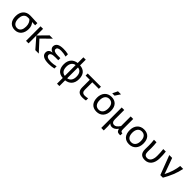

<svg xmlns="http://www.w3.org/2000/svg" viewBox="459 -2540 4581 4581"><g transform="rotate(45 2749.0 -250.0)"><path d="M422.9 -419.9Q450.7 -392.1 468.5 -348.4Q486.3 -304.7 486.3 -248Q486.3 -192.4 471.7 -145.5Q457 -98.6 429 -64.2Q400.9 -29.8 359.6 -10.5Q318.4 8.8 265.1 8.8Q214.4 8.8 173.6 -7.6Q132.8 -23.9 104.2 -55.4Q75.7 -86.9 60.3 -133.5Q44.9 -180.2 44.9 -241.2Q44.9 -298.8 60.8 -346.4Q76.7 -394 106.9 -428Q137.2 -461.9 180.7 -480.5Q224.1 -499 279.8 -499Q308.6 -499 340.1 -497.6Q371.6 -496.1 403.8 -494.6Q436 -493.2 468.3 -491.7Q500.5 -490.2 530.8 -490.2V-416.5Q505.4 -416.5 481.4 -417.2Q457.5 -418 422.9 -419.9ZM326.7 -424.3Q319.8 -424.8 312.5 -425Q305.2 -425.3 297.6 -425.5Q290 -425.8 285.2 -425.8Q280.3 -425.8 274.9 -425.8Q233.9 -425.8 206.5 -409.4Q179.2 -393.1 162.6 -367.2Q146 -341.3 138.9 -308.8Q131.8 -276.4 131.8 -244.1Q131.8 -199.2 141.8 -165.3Q151.9 -131.3 169.9 -108.6Q188 -85.9 213.4 -74.5Q238.8 -63 270 -63Q306.2 -63 331.1 -78.4Q356 -93.8 371.3 -118.9Q386.7 -144 393.6 -176.8Q400.4 -209.5 400.4 -244.1Q400.4 -302.2 381.1 -349.4Q361.8 -396.5 326.7 -424.3Z M1068.8 0H952.1L723.6 -262.7V0H638.7V-490.2H723.6V-266.1L943.8 -490.2H1056.2L826.2 -264.2Z M1584.5 -12.2Q1535.6 -1.5 1493.2 3.7Q1450.7 8.8 1407.7 8.8Q1342.3 8.8 1295.9 -1.2Q1249.5 -11.2 1219.7 -30Q1189.9 -48.8 1176.3 -75.2Q1162.6 -101.6 1162.6 -134.8Q1162.6 -163.1 1172.4 -183.6Q1182.1 -204.1 1199 -218Q1215.8 -231.9 1238.5 -240Q1261.2 -248 1287.6 -252Q1261.2 -256.3 1242.2 -267.6Q1223.1 -278.8 1210.4 -293.7Q1197.8 -308.6 1191.7 -325.2Q1185.5 -341.8 1185.5 -356.9Q1185.5 -426.8 1239.5 -462.9Q1293.5 -499 1407.7 -499Q1443.8 -499 1484.9 -495.4Q1525.9 -491.7 1571.8 -481V-401.9Q1524.9 -414.1 1481.9 -420.4Q1439 -426.8 1397.5 -426.8Q1362.8 -426.8 1339.6 -421.4Q1316.4 -416 1302 -407Q1287.6 -397.9 1281.5 -385.5Q1275.4 -373 1275.4 -358.9Q1275.4 -323.7 1310.3 -305.4Q1345.2 -287.1 1417.5 -287.1H1509.8V-216.8H1407.7Q1328.6 -216.8 1292 -197.8Q1255.4 -178.7 1255.4 -145Q1255.4 -127 1263.9 -112.1Q1272.5 -97.2 1291.5 -86.4Q1310.5 -75.7 1341.1 -69.8Q1371.6 -64 1415.5 -64Q1448.7 -64 1491.7 -69.3Q1534.7 -74.7 1584.5 -86.9Z M1964.4 200.2H1884.3V6.8Q1774.9 -0.5 1722.2 -65.4Q1669.4 -130.4 1669.4 -243.2Q1669.4 -304.7 1686.3 -350.1Q1703.1 -395.5 1732.2 -426.5Q1761.2 -457.5 1800.3 -475.1Q1839.4 -492.7 1884.3 -498V-689.9H1964.4V-498Q2019 -494.1 2059.6 -475.8Q2100.1 -457.5 2127 -425.8Q2153.8 -394 2167 -349.6Q2180.2 -305.2 2180.2 -249Q2180.2 -187 2163.3 -141.4Q2146.5 -95.7 2117.2 -64.5Q2087.9 -33.2 2048.6 -15.9Q2009.3 1.5 1964.4 6.8ZM1884.3 -428.2Q1850.6 -423.3 1826.2 -407.2Q1801.8 -391.1 1785.6 -366.9Q1769.5 -342.8 1762 -312Q1754.4 -281.2 1754.4 -247.1Q1754.4 -209 1761.7 -177Q1769 -145 1784.9 -121.3Q1800.8 -97.7 1825.2 -82.5Q1849.6 -67.4 1884.3 -63ZM1964.4 -63Q1998 -67.9 2022.7 -83.7Q2047.4 -99.6 2063.5 -123.8Q2079.6 -147.9 2087.4 -178.7Q2095.2 -209.5 2095.2 -244.1Q2095.2 -282.2 2087.9 -314Q2080.6 -345.7 2064.7 -369.6Q2048.8 -393.6 2024.2 -408.7Q1999.5 -423.8 1964.4 -428.2Z M2656.2 -4.9Q2635.3 1 2605.7 3.9Q2576.2 6.8 2544.4 6.8Q2498.5 6.8 2465.8 -3.7Q2433.1 -14.2 2412.1 -35.4Q2391.1 -56.6 2381.1 -88.4Q2371.1 -120.1 2371.1 -163.1V-418.9H2230V-490.2H2676.3V-418.9H2456.1V-169.9Q2456.1 -117.2 2479.2 -91.1Q2502.4 -64.9 2557.1 -64.9Q2580.6 -64.9 2606.9 -68.4Q2633.3 -71.8 2656.2 -78.1Z M3253.9 -249Q3253.9 -191.9 3237.8 -144.3Q3221.7 -96.7 3191.4 -62.7Q3161.1 -28.8 3117.7 -10Q3074.2 8.8 3019 8.8Q2966.3 8.8 2924.6 -7.6Q2882.8 -23.9 2853.8 -55.7Q2824.7 -87.4 2809.3 -134.3Q2793.9 -181.2 2793.9 -242.2Q2793.9 -299.3 2810.1 -346.4Q2826.2 -393.6 2856.4 -427.5Q2886.7 -461.4 2930.2 -480.2Q2973.6 -499 3028.8 -499Q3081.5 -499 3123.3 -482.7Q3165 -466.3 3194.1 -434.8Q3223.1 -403.3 3238.5 -356.4Q3253.9 -309.6 3253.9 -249ZM3167 -245.1Q3167 -290.5 3157 -324.5Q3147 -358.4 3128.4 -381.1Q3109.9 -403.8 3083.3 -415.3Q3056.6 -426.8 3023.9 -426.8Q2985.8 -426.8 2958.7 -411.9Q2931.6 -397 2914.3 -372.1Q2897 -347.2 2888.9 -314.2Q2880.9 -281.2 2880.9 -245.1Q2880.9 -199.7 2890.9 -165.5Q2900.9 -131.3 2919.4 -108.6Q2938 -85.9 2964.4 -74.5Q2990.7 -63 3023.9 -63Q3062 -63 3089.1 -77.9Q3116.2 -92.8 3133.5 -117.7Q3150.9 -142.6 3158.9 -175.5Q3167 -208.5 3167 -245.1ZM3144 -700.2 3057.1 -568.8H2978L3041 -700.2ZM2749 -490.2Z M3461.9 -490.2V-178.2Q3461.9 -64.9 3546.9 -64.9Q3561.5 -64.9 3577.1 -69.8Q3592.8 -74.7 3608.2 -85.7Q3623.5 -96.7 3640.9 -116Q3658.2 -135.3 3679.7 -165V-490.2H3764.6V-153.8Q3764.6 -128.9 3767.1 -112.3Q3769.5 -95.7 3775.6 -85.7Q3781.7 -75.7 3791.5 -71.3Q3801.3 -66.9 3815.9 -66.9H3824.7V1Q3817.9 2.4 3809.3 3.7Q3800.8 4.9 3791 4.9Q3766.6 4.9 3749.3 -1.2Q3731.9 -7.3 3720.2 -18.8Q3708.5 -30.3 3701.4 -46.9Q3694.3 -63.5 3689.9 -84Q3668.9 -56.2 3649.4 -38.3Q3629.9 -20.5 3610.6 -10.3Q3591.3 0 3574 3.9Q3556.6 7.8 3540.5 7.8Q3515.1 7.8 3493.4 -1.2Q3471.7 -10.3 3455.1 -29.3L3461.9 55.2V200.2H3377V-490.2Z M4353.5 -249Q4353.5 -191.9 4337.4 -144.3Q4321.3 -96.7 4291 -62.7Q4260.7 -28.8 4217.3 -10Q4173.8 8.8 4118.7 8.8Q4065.9 8.8 4024.2 -7.6Q3982.4 -23.9 3953.4 -55.7Q3924.3 -87.4 3908.9 -134.3Q3893.6 -181.2 3893.6 -242.2Q3893.6 -299.3 3909.7 -346.4Q3925.8 -393.6 3956.1 -427.5Q3986.3 -461.4 4029.8 -480.2Q4073.2 -499 4128.4 -499Q4181.2 -499 4222.9 -482.7Q4264.6 -466.3 4293.7 -434.8Q4322.8 -403.3 4338.1 -356.4Q4353.5 -309.6 4353.5 -249ZM4266.6 -245.1Q4266.6 -290.5 4256.6 -324.5Q4246.6 -358.4 4228 -381.1Q4209.5 -403.8 4182.9 -415.3Q4156.2 -426.8 4123.5 -426.8Q4085.4 -426.8 4058.3 -411.9Q4031.2 -397 4013.9 -372.1Q3996.6 -347.2 3988.5 -314.2Q3980.5 -281.2 3980.5 -245.1Q3980.5 -199.7 3990.5 -165.5Q4000.5 -131.3 4019 -108.6Q4037.6 -85.9 4064 -74.5Q4090.3 -63 4123.5 -63Q4161.6 -63 4188.7 -77.9Q4215.8 -92.8 4233.2 -117.7Q4250.5 -142.6 4258.5 -175.5Q4266.6 -208.5 4266.6 -245.1Z M4865.2 -490.2Q4871.6 -437 4874.5 -384.5Q4877.4 -332 4877.4 -278.8Q4877.4 -213.4 4862.1 -160.2Q4846.7 -106.9 4817.9 -69.3Q4789.1 -31.7 4747.3 -11.5Q4705.6 8.8 4652.8 8.8Q4560.1 8.8 4517.8 -38.3Q4475.6 -85.4 4475.6 -178.2Q4475.6 -212.4 4476.6 -242.4Q4477.5 -272.5 4477.5 -297.9Q4477.5 -397.5 4465.8 -490.2H4550.8Q4562.5 -400.4 4562.5 -304.2Q4562.5 -283.7 4561.5 -252Q4560.5 -220.2 4560.5 -184.6Q4560.5 -156.2 4565.9 -132.8Q4571.3 -109.4 4583.3 -94Q4595.2 -78.6 4614 -71.3Q4632.8 -64 4660.2 -64Q4687.5 -64 4711.7 -76.4Q4735.8 -88.9 4753.7 -114.7Q4771.5 -140.6 4782 -180.4Q4792.5 -220.2 4792.5 -274.9Q4792.5 -329.6 4789.6 -383.1Q4786.6 -436.5 4780.3 -490.2Z M4982.4 -490.2H5079.1L5196.3 -166L5223.1 -89.8Q5275.4 -189 5306.9 -288.8Q5338.4 -388.7 5351.1 -490.2H5450.2Q5439 -429.2 5420.2 -366.9Q5401.4 -304.7 5376.5 -242.9Q5351.6 -181.2 5321 -120.1Q5290.5 -59.1 5256.3 0H5169.4Z"/></g></svg>

Font: Code New Roman
Style: Regular
Weight: 400
Monospace: yes
Designer: Sam Radian
Foundry: Code New Roman
Version: Version 2.00 November 29, 2014